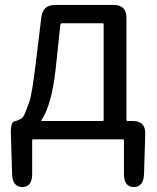

<svg xmlns="http://www.w3.org/2000/svg" viewBox="-20 -563 634 776"><path d="M71 193Q31 193 29 142L24 -21Q22 -74 43 -74Q48 -74 65 -83Q74 -88 81 -105Q90 -129 99 -153Q109 -181 124 -303L147 -493Q153 -543 203 -543H439Q491 -543 491 -491V-79Q491 -74 496 -74H516Q569 -74 567 -21L562 142Q560 193 520 193Q481 192 481 140V5Q481 0 476 0H115Q110 0 110 5V140Q110 192 71 193ZM148 -78Q145 -74 150 -74H394Q399 -74 399 -79V-464Q399 -469 394 -469H231Q225 -469 224 -463L205 -285Q189 -140 148 -78Z"/></svg>

Font: Resource Han Rounded HK
Style: Regular
Weight: 400
Designer: Cyano Hao (round all glyphs); Ryoko NISHIZUKA  (kana, bopomofo & ideographs); Paul D. Hunt (Latin, Greek & Cyrillic); Sa
Foundry: Cyano Hao
Version: 0.990